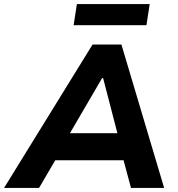

<svg xmlns="http://www.w3.org/2000/svg" viewBox="-52 -924 875 944"><path d="M-32 0 403 -705H545L755 0H592L540 -194L595 -136H179L253 -193L140 0ZM450 -540 272 -235 253 -269H565L534 -235L455 -540ZM310 -800 326 -904H684L668 -800Z"/></svg>

Font: Nunito Sans 7pt ExtraBold
Style: Italic
Weight: 800
Italic angle: -9°
Designer: Vernon Adams
Foundry: Vernon Adams
Version: Version 3.101;gftools[0.9.27]